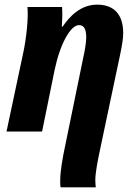

<svg xmlns="http://www.w3.org/2000/svg" viewBox="-20 -566 573 826"><path d="M241 240H392C392 234 390 226 390 211C390 175 401 122 412 70L497 -332C506 -375 510 -402 510 -424C510 -504 470 -546 398 -546C327 -546 280 -496 249 -451H246C248 -478 249 -513 247 -536H98C103 -489 93 -399 80 -339L8 0H161L215 -265C238 -376 283 -458 320 -458C345 -458 351 -434 351 -404C351 -384 344 -342 339 -322L261 58C249 114 239 171 239 212C239 221 239 232 241 240Z"/></svg>

Font: Noto Serif Condensed Extra
Style: Italic
Weight: 800
Width: 3
Italic angle: -12°
Designer: Monotype Design Team
Foundry: Monotype Imaging Inc.
Version: Version 1.901